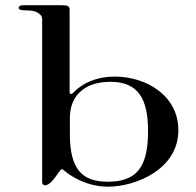

<svg xmlns="http://www.w3.org/2000/svg" viewBox="-20 -694 744 727"><path d="M388.1 -5.9C289.1 -5.9 244.6 -55.4 244.6 -186.1V-248.5C244.6 -321.8 290.1 -384.2 398 -384.2C505.9 -384.2 540.6 -316.8 540.6 -197C540.6 -59.4 496 -5.9 388.1 -5.9ZM389.1 12.9C493.1 12.9 655.4 -52.5 655.4 -201C655.4 -332.7 532.7 -404 414.9 -404C315.8 -404 267.3 -353.5 257.4 -342.6C249.5 -335.6 243.6 -337.6 243.6 -344.6V-658.4C243.6 -671.3 234.7 -674.3 211.9 -674.3H68.3C57.4 -674.3 50.5 -670.3 50.5 -664.4C50.5 -658.4 57.4 -654.5 82.2 -654.5C95 -654.5 113.9 -653.5 127.7 -642.6C140.6 -632.7 139.6 -625.7 139.6 -616.8V-4C139.6 5.9 149.5 11.9 162.4 4C180.2 -5.9 199 -37.6 203 -42.6C212.9 -54.5 212.9 -56.4 222.8 -48.5C229.7 -42.6 294.1 12.9 389.1 12.9Z"/></svg>

Font: Biblismive
Style: Regular
Weight: 400
Designer: Susan Drake
Foundry: Susan Drake
Version: Version 1.0; ttfautohint (v1.8.4.7-5d5b)